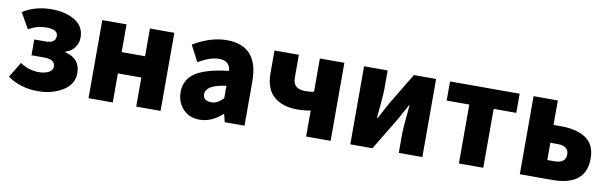

<svg xmlns="http://www.w3.org/2000/svg" viewBox="-42 -974 4372 1379"><g transform="rotate(10 2143.5 -284.5)"><path d="M252 13.7Q125 13.7 30.3 -52.7L98.6 -165Q162.1 -122.1 234.4 -122.1Q279.3 -122.1 307.6 -137.7Q335.9 -153.3 335.9 -180.7Q335.9 -232.4 254.9 -232.4H163.1V-347.7H246.1Q318.4 -347.7 318.4 -399.4Q318.4 -447.3 238.3 -447.3Q163.1 -447.3 105.5 -411.1L40 -525.4Q128.9 -583 250 -583Q350.6 -583 419.4 -541.5Q488.3 -500 488.3 -418.9Q488.3 -380.9 465.8 -347.2Q443.4 -313.5 398.4 -300.8V-295.9Q509.8 -269.5 509.8 -163.1Q509.8 -81.1 432.6 -33.7Q355.5 13.7 252 13.7Z M620.1 0V-569.3H796.9V-367.2H967.8V-569.3H1145.5V0H967.8V-211.9H796.9V0Z M1432.6 13.7Q1355.5 13.7 1309.6 -36.1Q1263.7 -85.9 1263.7 -159.2Q1263.7 -250 1338.9 -299.8Q1414.1 -349.6 1580.1 -368.2Q1574.2 -441.4 1494.1 -441.4Q1433.6 -441.4 1344.7 -390.6L1283.2 -507.8Q1409.2 -583 1527.3 -583Q1757.8 -583 1757.8 -323.2V0H1613.3L1599.6 -56.6H1595.7Q1517.6 13.7 1432.6 13.7ZM1494.1 -124Q1538.1 -124 1580.1 -168.9V-259.8Q1432.6 -240.2 1432.6 -172.9Q1432.6 -124 1494.1 -124Z M2207 0V-189.5Q2162.1 -180.7 2108.4 -180.7Q2002 -180.7 1939 -234.9Q1876 -289.1 1876 -404.3V-569.3H2053.7V-404.3Q2053.7 -361.3 2075.7 -340.8Q2097.7 -320.3 2147.5 -320.3Q2180.7 -320.3 2207 -327.1V-569.3H2385.7V0Z M2529.3 0V-569.3H2701.2V-420.9Q2701.2 -387.7 2684.6 -219.7H2689.5Q2697.3 -235.4 2721.2 -278.3Q2745.1 -321.3 2753.9 -338.9L2892.6 -569.3H3054.7V0H2882.8V-148.4Q2882.8 -177.7 2899.4 -348.6H2895.5Q2885.7 -331.1 2861.8 -288.1Q2837.9 -245.1 2830.1 -230.5L2690.4 0Z M3321.3 0V-429.7H3156.2V-569.3H3664.1V-429.7H3499V0Z M3765.6 0V-569.3H3942.4V-390.6H4001Q4113.3 -390.6 4180.2 -345.2Q4247.1 -299.8 4247.1 -198.2Q4247.1 0 4001 0ZM3942.4 -134.8H3993.2Q4076.2 -134.8 4076.2 -199.2Q4076.2 -260.7 3993.2 -260.7H3942.4Z"/></g></svg>

Font: Gen Shin Gothic Heavy
Style: Bold
Weight: 900
Designer: [Source Han Sans]
Ryoko NISHIZUKA  (kana & ideographs); Paul D. Hunt (Latin, Greek & Cyrillic); Wenlong ZHANG  (bopomofo
Version: Version 1.002.20150607